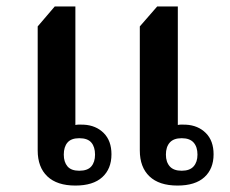

<svg xmlns="http://www.w3.org/2000/svg" viewBox="-20 -572 713 596"><path d="M214 4Q157 4 127 -24.5Q97 -53 97 -105V-490L150 -552H214V-184Q222 -186 240 -185Q278 -183 302 -159Q326 -135 326 -93Q326 -48 297.5 -22Q269 4 214 4ZM531 4Q474 4 444 -24.5Q414 -53 414 -105V-490L468 -552H532V-184Q539 -186 557 -185Q595 -183 619 -159Q643 -135 643 -93Q643 -48 614.5 -22Q586 4 531 4ZM226 -42Q252 -42 263.5 -55.5Q275 -69 275 -92Q275 -116 263.5 -129.5Q252 -143 226 -143Q201 -143 189.5 -129.5Q178 -116 178 -92Q178 -69 189.5 -55.5Q201 -42 226 -42ZM544 -42Q569 -42 581 -55.5Q593 -69 593 -92Q593 -116 581 -129.5Q569 -143 544 -143Q519 -143 507 -129.5Q495 -116 495 -92Q495 -69 507 -55.5Q519 -42 544 -42Z"/></svg>

Font: Noto Serif Thai SemiBold
Style: Regular
Weight: 600
Designer: Monotype Design Team
Foundry: Monotype Imaging Inc.
Version: Version 2.001; ttfautohint (v1.8.4.7-5d5b)